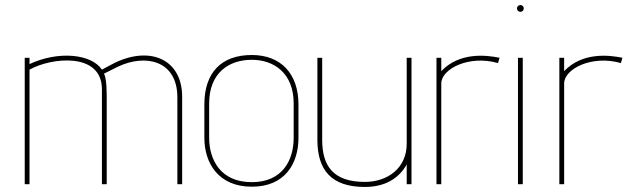

<svg xmlns="http://www.w3.org/2000/svg" viewBox="-20 -730 2508 761"><path d="M702 0V-346C702 -493 579 -548 439 -483C437 -482 398 -462 384 -454C342 -517 210 -529 97 -476V-501H78V0H97V-454C182 -502 384 -525 384 -376V0H403V-333C403 -363 403 -420 392 -438L446 -465C556 -518 683 -491 683 -344V0Z M1144 -184C1144 -93 1098 -8 978 -8C853 -8 809 -98 809 -184V-320C809 -441 887 -493 978 -493C1065 -493 1144 -441 1144 -320ZM1163 -316C1163 -437 1094 -512 978 -512C857 -512 790 -442 790 -316V-184C790 -82 847 10 978 10C1110 10 1163 -82 1163 -184Z M1611 0V-501H1592V-160C1592 -66 1519 -9 1426 -9C1299 -9 1257 -74 1257 -176V-501H1238V-176C1238 -56 1293 11 1426 11C1509 11 1562 -25 1592 -78V0Z M1729 0V-399C1729 -457 1839 -513 1954 -480L1960 -501C1907 -512 1801 -524 1729 -448V-501H1710V0Z M2043 -683C2050 -683 2056 -689 2056 -697C2056 -704 2050 -710 2043 -710C2035 -710 2029 -704 2029 -697C2029 -689 2035 -683 2043 -683ZM2052 0V-501H2033V0Z M2216 0V-399C2216 -457 2326 -513 2441 -480L2447 -501C2394 -512 2288 -524 2216 -448V-501H2197V0Z"/></svg>

Font: Advent Pro
Style: Thin
Weight: 100
Designer: Andreas Kalpakidis
Foundry: Andreas Kalpakidis
Version: Version 2.002 2007